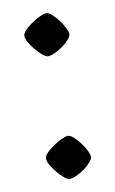

<svg xmlns="http://www.w3.org/2000/svg" viewBox="-67 -554 357 598"><g transform="rotate(-10 112.0 -254.5)"><path d="M105 6Q98 6 87.5 -3Q77 -12 66.5 -24.5Q56 -37 49.5 -49Q43 -61 43 -69Q43 -77 52 -86.5Q61 -96 75 -105.5Q89 -115 102 -121Q115 -127 122 -127Q130 -127 140 -118Q150 -109 159.5 -96.5Q169 -84 175.5 -71Q182 -58 182 -50Q182 -44 173.5 -34Q165 -24 152.5 -15Q140 -6 127 0Q114 6 105 6ZM105 -382Q98 -382 87.5 -391Q77 -400 66.5 -412.5Q56 -425 49.5 -437Q43 -449 43 -457Q43 -465 52 -474.5Q61 -484 75 -493.5Q89 -503 102 -509Q115 -515 122 -515Q130 -515 140 -506Q150 -497 159.5 -484.5Q169 -472 175.5 -459Q182 -446 182 -438Q182 -432 173.5 -422Q165 -412 152.5 -403Q140 -394 127 -388Q114 -382 105 -382Z"/></g></svg>

Font: Texturina 12pt Light
Style: Regular
Weight: 300
Designer: Guillermo Torres Carreño
Foundry: Omnibus-Type
Version: Version 1.002